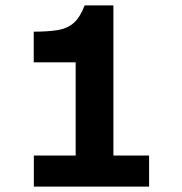

<svg xmlns="http://www.w3.org/2000/svg" viewBox="-20 -688 672 708"><path d="M104.8 0V-114.5H259V-458.2H104.4V-571.2Q158.7 -571.2 194 -577.3Q229.3 -583.3 252.3 -603.8Q275.4 -624.3 292.1 -668H398.2V-114.5H529.8V0Z"/></svg>

Font: Atkinson Hyperlegible Mono ExtraLight
Style: Regular
Weight: 200
Monospace: yes
Designer: Elliott Scott, Megan Eiswerth, Linus Boman, Theodore Petrosky, Letters from Sweden
Foundry: Applied Design Works, Letters from Sweden
Version: Version 2.001